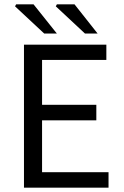

<svg xmlns="http://www.w3.org/2000/svg" viewBox="-20 -861 567 881"><path d="M90 0V-656H468V-586H173V-380H422V-309H173V-71H478V0ZM183 -707 49 -832 54 -841H134L241 -707ZM370 -707 236 -832 241 -841H322L428 -707Z"/></svg>

Font: Source Sans 3 ExtraLight
Style: Regular
Weight: 400
Version: Version 3.052;hotconv 1.1.0;makeotfexe 2.6.0